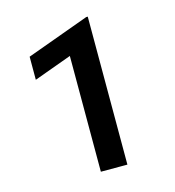

<svg xmlns="http://www.w3.org/2000/svg" viewBox="-106 -801 813 891"><g transform="rotate(-15 300.0 -355.5)"><path d="M396.5 0V-710.9H389.2L87.9 -601.1V-490.2L269 -556.2V0Z"/></g></svg>

Font: Roboto Mono SemiBold
Style: Regular
Weight: 600
Monospace: yes
Designer: Google
Version: Version 3.000